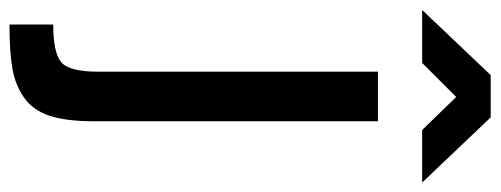

<svg xmlns="http://www.w3.org/2000/svg" viewBox="-348 -622 1030 395"><g transform="rotate(90 166.5 -424.0)"><path d="M218 -687V-103Q218 -47 207 -12.5Q196 22 170 40.5Q144 59 109.5 65Q75 71 19 71V-19Q77 -19 96.5 -35.5Q116 -52 116 -112V-687ZM-11 -778 123 -919H210L344 -778H236L168 -848L98 -778Z"/></g></svg>

Font: TitilliumText
Style: Medium
Weight: 500
Designer: Accademia di Belle Arti di Urbino and others
Foundry: Accademia di Belle Arti di Urbino and others.
Version: Version 60.001